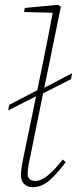

<svg xmlns="http://www.w3.org/2000/svg" viewBox="-20 -766 320 798"><path d="M115 12Q94 12 80.5 -1.5Q67 -15 67 -37Q67 -54 70 -71Q73 -88 77 -110L130 -366L14 -307L18 -330L135 -391L161 -518Q171 -568 180.5 -616Q190 -664 199 -713L80 -716L83 -733L221 -746L233 -738L164 -401L280 -462L275 -437L159 -378L105 -111Q101 -95 98 -76.5Q95 -58 95 -45Q95 -14 127 -14Q151 -14 179 -37Q207 -60 241 -103L253 -92Q220 -47 187 -17.5Q154 12 115 12Z"/></svg>

Font: Source Serif 4 SmText ExtraLight
Style: Italic
Weight: 200
Italic angle: -12°
Designer: Frank Grießhammer
Foundry: Adobe
Version: Version 4.005;hotconv 1.1.0;makeotfexe 2.6.0